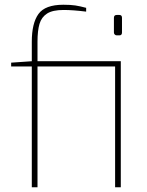

<svg xmlns="http://www.w3.org/2000/svg" viewBox="-20 -789 620 809"><path d="M489 0H465V-509H138V0H114V-509H27V-525L114 -531V-613Q114 -691 142 -730Q170 -769 247 -769Q278 -769 297.5 -766Q317 -763 343 -756V-740Q287 -747 248 -747Q202 -747 178.5 -732Q155 -717 146.5 -688.5Q138 -660 138 -613V-531H489ZM494 -714V-652Q494 -640 483 -640H472Q467 -640 463.5 -643.5Q460 -647 460 -652V-714Q460 -726 472 -726H483Q494 -726 494 -714Z"/></svg>

Font: Exo Thin
Style: Regular
Weight: 250
Designer: Natanael Gama
Foundry: Natanael Gama
Version: Version 1.500; ttfautohint (v1.6)